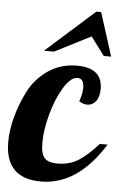

<svg xmlns="http://www.w3.org/2000/svg" viewBox="-67 -789 539 834"><g transform="rotate(5 202.5 -372.0)"><path d="M279 -356Q291 -389 291 -415Q291 -456 263 -456Q233 -456 202.5 -405.5Q172 -355 153.5 -286.5Q135 -218 135 -162Q135 -113 152 -95.5Q169 -78 207 -78Q261 -78 300.5 -103.5Q340 -129 384 -179H418Q303 6 143 6Q-13 6 -13 -153Q-13 -202 1.5 -258.5Q16 -315 45 -373.5Q74 -432 129 -470.5Q184 -509 256 -509Q367 -509 367 -417Q367 -382 352 -363Q337 -344 314 -344Q297 -344 279 -356ZM400 -561H368L308 -641L151 -561H107L319 -750H340Z"/></g></svg>

Font: Lobster 1.4
Style: Regular
Weight: 400
Designer: Pablo Impallari
Foundry: Pablo Impallari. www.impallari.com
Version: Version 1.4